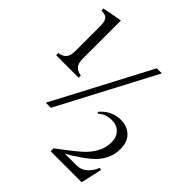

<svg xmlns="http://www.w3.org/2000/svg" viewBox="-258 -949 1337 1337"><g transform="rotate(45 410.5 -280.0)"><path d="M13 -285V-306Q51 -312 69 -333Q87 -354 87 -400V-646Q87 -693 71 -711Q55 -729 18 -727L14 -747L101 -764L161 -775V-400Q161 -354 179 -333Q197 -312 235 -306V-285H147H101ZM573 -716H623L246 0H196ZM508 149Q576 98 617 62Q658 26 686.5 -22.5Q715 -71 715 -129Q715 -181 684.5 -211Q654 -241 607 -240Q573 -239 551 -230.5Q529 -222 504 -202L498 -212Q527 -248 566.5 -267Q606 -286 649 -286Q713 -286 752.5 -248Q792 -210 792 -139Q792 -26 692.5 55Q593 136 463 197H459V186ZM459 186 523 157H656Q701 157 733 128Q765 99 783 55L799 59L775 167L764 215H459Z"/></g></svg>

Font: RL Madena Variable
Style: Regular
Weight: 400
Designer: I Kadek Wantara Putra
Foundry: Roughlines ID
Version: Version 1.000;Glyphs 3.1.2 (3151)